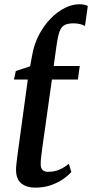

<svg xmlns="http://www.w3.org/2000/svg" viewBox="-20 -850 422 880"><path d="M140 10Q102.5 10 78 -9.2Q53.5 -28.5 53.5 -72.5Q53.5 -78 54 -85.5Q54.5 -93 55.8 -103.8Q57 -114.5 58.8 -129.2Q60.5 -144 63.5 -164L107.5 -485.5H44L52.5 -524.5L118 -546L127 -595Q136 -647 158.5 -690Q181 -733 212 -764.8Q243 -796.5 277 -813.5Q311 -830.5 343.5 -830.5Q354 -830.5 364.2 -828.8Q374.5 -827 382.5 -822.5L369.5 -731Q358.5 -737 345.2 -740Q332 -743 318 -743Q291.5 -743 276.5 -735.5Q261.5 -728 253.2 -706.2Q245 -684.5 239 -640.5L226 -547.5H345.5L337 -485.5H218L174.5 -177.5Q171 -150 168.8 -132.5Q166.5 -115 166.5 -96.5Q166.5 -80 175 -71.2Q183.5 -62.5 199.5 -62.5Q231.5 -62.5 255.5 -74Q279.5 -85.5 295.5 -99.5L307 -62Q294 -46.5 270.2 -29.8Q246.5 -13 214 -1.5Q181.5 10 140 10Z"/></svg>

Font: Merriweather 36pt Medium
Style: Italic
Weight: 500
Italic angle: -7.8°
Version: Version 2.101